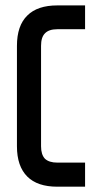

<svg xmlns="http://www.w3.org/2000/svg" viewBox="-20 -704 382 724"><path d="M134.8 -531.2Q134.8 -405.3 134.8 -152.3Q134.8 -121.1 149.4 -105.5Q165 -90.8 196.3 -90.8Q231.4 -90.8 300.8 -90.8Q300.8 -60.5 300.8 0Q265.6 0 196.3 0Q121.1 0 83 -38.1Q43.9 -77.1 43.9 -152.3Q43.9 -164.1 43.9 -179.7Q43.9 -224.6 43.9 -294.9Q43.9 -373 43.9 -531.2Q43.9 -607.4 83 -645.5Q121.1 -683.6 196.3 -683.6Q231.4 -683.6 300.8 -683.6Q300.8 -653.3 300.8 -593.8Q265.6 -593.8 196.3 -593.8Q164.1 -593.8 149.4 -578.1Q134.8 -563.5 134.8 -531.2Z"/></svg>

Font: ZAANS 2018
Style: Regular
Weight: 400
Designer: Counter Creatives
Version: Version 1.0 - 24-01-18